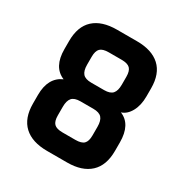

<svg xmlns="http://www.w3.org/2000/svg" viewBox="-152 -763 846 882"><g transform="rotate(30 271.0 -321.5)"><path d="M237 -109H305Q337 -109 350 -122Q363 -135 363 -166V-212Q363 -244 350 -259Q337 -274 305 -274H237Q205 -274 192 -259Q179 -244 179 -212V-166Q179 -135 192 -122Q205 -109 237 -109ZM237 -373H305Q337 -373 350 -388Q363 -403 363 -435V-477Q363 -508 350 -521Q337 -534 305 -534H237Q205 -534 192 -521Q179 -508 179 -477V-435Q179 -403 192 -388Q205 -373 237 -373ZM324 0H218Q138 0 95.5 -39.5Q53 -79 53 -156V-202Q53 -294 119 -323Q53 -350 53 -445V-488Q53 -565 95.5 -604Q138 -643 218 -643H324Q403 -643 445.5 -604Q488 -565 488 -488V-445Q488 -398 470 -365Q452 -332 423 -323Q488 -297 488 -201V-156Q488 -79 445.5 -39.5Q403 0 324 0Z"/></g></svg>

Font: Rajdhani
Style: Bold
Weight: 700
Designer: Satya Rajpurohit, Jyotish Sonowal
Foundry: Indian Type Foundry
Version: Version 1.201 February 1, 2022